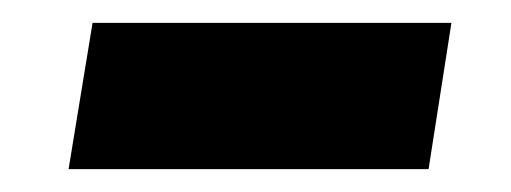

<svg xmlns="http://www.w3.org/2000/svg" viewBox="-20 -377 447 168"><path d="M375 -357 355 -229H40L61 -357Z"/></svg>

Font: Bitter Thin ExtraBold
Style: Italic
Weight: 800
Italic angle: -9°
Version: Version 2.002